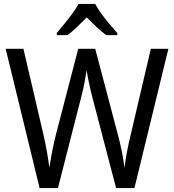

<svg xmlns="http://www.w3.org/2000/svg" viewBox="-20 -964 893 984"><path d="M843 -714 669 0H575L454 -463Q445 -497 436.5 -537Q428 -577 424 -604Q421 -583 413.5 -543Q406 -503 395 -462L277 0H183L9 -714H100L202 -277Q224 -179 233 -104Q239 -145 248 -191Q257 -237 268 -280L381 -714H468L583 -278Q595 -234 604 -189.5Q613 -145 618 -104Q623 -145 631.5 -189.5Q640 -234 651 -278L753 -714ZM468 -944Q479 -922 499 -894.5Q519 -867 541 -841Q563 -815 581 -795V-784H525Q501 -801 475.5 -825Q450 -849 425 -875Q399 -849 374 -825Q349 -801 326 -784H271V-795Q289 -816 310.5 -842.5Q332 -869 351.5 -895.5Q371 -922 383 -944Z"/></svg>

Font: Noto Sans SemiCondensed
Style: Regular
Weight: 400
Width: 4
Designer: Monotype Design Team
Foundry: Monotype Imaging Inc.
Version: Version 2.013; ttfautohint (v1.8.4.7-5d5b)